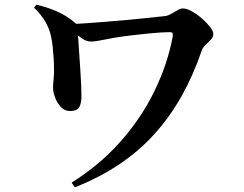

<svg xmlns="http://www.w3.org/2000/svg" viewBox="-20 -747 1040 818"><path d="M285 31Q405 -44 493.5 -144Q582 -244 638 -359Q694 -474 716 -592Q717 -603 714.5 -606.5Q712 -610 703 -610Q686 -610 663 -608.5Q640 -607 614.5 -604.5Q589 -602 563 -599Q537 -596 513 -593Q467 -587 427 -578.5Q387 -570 368 -570Q348 -570 329.5 -583Q311 -596 279 -621L280 -644Q305 -645 347 -648Q389 -651 439 -655Q489 -659 538 -663.5Q587 -668 627 -672.5Q667 -677 687 -679Q697 -681 710 -688.5Q723 -696 736 -703.5Q749 -711 759 -711Q776 -711 798 -698.5Q820 -686 840.5 -668Q861 -650 875 -632Q889 -614 889 -602Q889 -590 879 -579Q869 -568 857 -557Q845 -546 840 -533Q803 -425 753 -336.5Q703 -248 638 -176Q573 -104 489 -47.5Q405 9 299 51ZM278 -274Q255 -274 239 -291.5Q223 -309 214.5 -332Q206 -355 206 -373Q206 -390 208.5 -411.5Q211 -433 210 -459Q210 -477 208.5 -500Q207 -523 204.5 -547.5Q202 -572 197 -594Q191 -623 173 -654.5Q155 -686 125 -714L135 -727Q183 -716 223.5 -698Q264 -680 297 -652Q309 -643 309.5 -631.5Q310 -620 311 -613Q312 -599 314 -572.5Q316 -546 318 -512Q320 -478 322.5 -444Q325 -410 326 -381Q327 -352 327 -334Q327 -310 318.5 -292Q310 -274 278 -274Z"/></svg>

Font: Noto Serif SC ExtraLight
Style: Bold
Weight: 700
Version: Version 2.002-H1;hotconv 1.1.0;makeotfexe 2.6.0